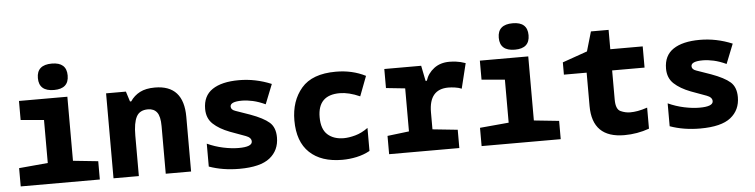

<svg xmlns="http://www.w3.org/2000/svg" viewBox="-47 -1005 4894 1245"><g transform="rotate(-5 2400.0 -383.0)"><path d="M411 -690Q411 -776 315 -776Q217 -776 217 -690Q217 -604 315 -604Q411 -604 411 -690ZM560 0V-119L397 -136V-553H82V-429L233 -416V-136L45 -119V0Z M814 0V-264Q814 -346 835 -386Q856 -426 910 -426Q949 -426 969 -399.5Q989 -373 989 -310V0H1154V-356Q1154 -563 967 -563Q908 -563 869.5 -543Q831 -523 807 -487H799L778 -553H649V0Z M1728 -172Q1728 -237 1690.5 -270Q1653 -303 1568 -334Q1504 -357 1475 -366.5Q1446 -376 1446 -397Q1446 -429 1522 -429Q1555 -429 1593 -420.5Q1631 -412 1674 -392L1725 -520Q1622 -563 1514 -563Q1402 -563 1341 -522Q1280 -481 1280 -396Q1280 -335 1319.5 -298Q1359 -261 1427 -235Q1493 -211 1528 -198Q1563 -185 1563 -160Q1563 -125 1475 -125Q1429 -125 1375 -136.5Q1321 -148 1271 -171V-22Q1360 10 1468 10Q1605 10 1666.5 -39Q1728 -88 1728 -172Z M2318 -32V-182Q2277 -152 2235 -140.5Q2193 -129 2160 -129Q2094 -129 2054.5 -164.5Q2015 -200 2015 -278Q2015 -422 2158 -422Q2217 -422 2289 -390L2338 -519Q2252 -563 2145 -563Q1991 -563 1920.5 -480.5Q1850 -398 1850 -271Q1850 -133 1925.5 -61.5Q2001 10 2138 10Q2185 10 2231.5 0Q2278 -10 2318 -32Z M2900 0V-119L2737 -136V-247Q2737 -397 2863 -397Q2882 -397 2906.5 -393.5Q2931 -390 2949 -382L2989 -545Q2955 -557 2928 -560Q2901 -563 2884 -563Q2825 -563 2784 -532Q2743 -501 2728 -453H2720L2700 -553H2460V-429L2584 -416V-136L2443 -119V0Z M3411 -690Q3411 -776 3315 -776Q3217 -776 3217 -690Q3217 -604 3315 -604Q3411 -604 3411 -690ZM3560 0V-119L3397 -136V-553H3082V-429L3233 -416V-136L3045 -119V0Z M4136 -18V-155Q4100 -143 4073.5 -138.5Q4047 -134 4024 -134Q3993 -134 3962 -148Q3931 -162 3931 -225V-415H4142V-553H3931V-679H3816L3779 -552L3617 -495V-415H3765V-198Q3765 10 3974 10Q4058 10 4136 -18Z M4728 -172Q4728 -237 4690.5 -270Q4653 -303 4568 -334Q4504 -357 4475 -366.5Q4446 -376 4446 -397Q4446 -429 4522 -429Q4555 -429 4593 -420.5Q4631 -412 4674 -392L4725 -520Q4622 -563 4514 -563Q4402 -563 4341 -522Q4280 -481 4280 -396Q4280 -335 4319.5 -298Q4359 -261 4427 -235Q4493 -211 4528 -198Q4563 -185 4563 -160Q4563 -125 4475 -125Q4429 -125 4375 -136.5Q4321 -148 4271 -171V-22Q4360 10 4468 10Q4605 10 4666.5 -39Q4728 -88 4728 -172Z"/></g></svg>

Font: Noto Sans Mono UI ExtraBold
Style: Regular
Weight: 800
Designer: Monotype Design team
Foundry: Monotype Imaging Inc.
Version: 1.000